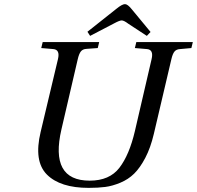

<svg xmlns="http://www.w3.org/2000/svg" viewBox="-20 -896 955 931"><path d="M404 -742 544 -853Q572 -876 586 -876Q599 -876 619 -851L710 -741L692 -722L602 -781Q581 -797 570 -797Q560 -797 534 -783L417 -722ZM177 -256 261 -609Q272 -655 239 -658L180 -663L187 -692H461L454 -663L399 -659Q381 -658 372 -646.5Q363 -635 357 -609L278 -269Q220 -20 415 -20Q511 -20 559 -82.5Q607 -145 634 -260L715 -609Q726 -655 693 -658L634 -663L641 -692H915L908 -663L853 -658Q835 -657 826 -646Q817 -635 811 -609L726 -247Q710 -179 684.5 -130.5Q659 -82 630.5 -54Q602 -26 563.5 -10Q525 6 490.5 10.5Q456 15 410 15Q272 15 207.5 -49.5Q143 -114 177 -256Z"/></svg>

Font: Lingua Franca
Style: Italic
Weight: 400
Italic angle: -13°
Version: Version 1.19